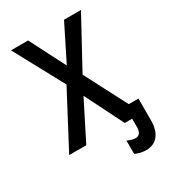

<svg xmlns="http://www.w3.org/2000/svg" viewBox="-220 -840 1040 1162"><g transform="rotate(-30 300.0 -259.0)"><path d="M377.5 190V97Q394.5 105 407.5 108.8Q420.5 112.5 435 112.5Q453.5 112.5 463.5 98.5Q473.5 84.5 473.5 60.5V0H422L288 -267.5L153 0H33.5L233 -378L45.5 -725H165L292 -476.5L416 -725H534.5L347 -381L500 -86.5H567.5V65Q567.5 132 537.8 169.8Q508 207.5 452.5 207.5Q412.5 207.5 377.5 190Z"/></g></svg>

Font: JuliaMono Medium
Style: Regular
Weight: 500
Monospace: yes
Designer: cormullion
Foundry: corm
Version: Version 0.054; ttfautohint (v1.8.4)